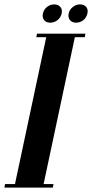

<svg xmlns="http://www.w3.org/2000/svg" viewBox="-83 -852 418 872"><path d="M112 -791Q116 -809 130.5 -820.5Q145 -832 163 -832Q181 -832 191 -820.5Q201 -809 197 -791Q193 -772 178 -760.5Q163 -749 145 -749Q127 -749 117.5 -760.5Q108 -772 112 -791ZM229 -791Q233 -809 248 -820.5Q263 -832 280 -832Q299 -832 308.5 -820.5Q318 -809 314 -791Q310 -772 295.5 -760.5Q281 -749 262 -749Q245 -749 235 -760.5Q225 -772 229 -791ZM-63 0 -60 -16H-15L127 -683H82L85 -699H305L302 -683H257L115 -16H160L157 0Z"/></svg>

Font: Emberly Black
Style: Italic
Weight: 900
Italic angle: -12°
Designer: Rajesh Rajput
Foundry: Rajesh Rajput
Version: Version 1.000